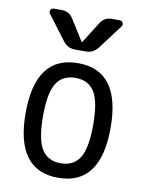

<svg xmlns="http://www.w3.org/2000/svg" viewBox="-86 -821 672 891"><g transform="rotate(10 250.0 -375.0)"><path d="M368.2 -759.8H405.3Q416 -759.8 420.4 -750.5Q424.8 -741.2 418 -732.4L332 -618.2Q309.6 -589.8 275.4 -589.8H224.6Q189.5 -589.8 168 -618.2L82 -732.4Q75.2 -741.2 79.6 -750.5Q84 -759.8 94.7 -759.8H131.8Q167 -759.8 185.5 -730.5L248 -630.9Q248 -629.9 250 -629.9Q252 -629.9 252 -630.9L314.5 -730.5Q333 -759.8 368.2 -759.8ZM339.4 -415.5Q310.5 -460.9 250 -460.9Q189.5 -460.9 160.6 -415.5Q131.8 -370.1 131.8 -260.3Q131.8 -150.4 160.6 -104.5Q189.5 -58.6 250 -58.6Q310.5 -58.6 339.4 -104.5Q368.2 -150.4 368.2 -260.3Q368.2 -370.1 339.4 -415.5ZM450.2 -260.3Q450.2 9.8 250 9.8Q49.8 9.8 49.8 -260.3Q49.8 -530.3 250 -530.3Q450.2 -530.3 450.2 -260.3Z"/></g></svg>

Font: Rounded-L Mgen+ 2m regular
Style: Regular
Weight: 400
Designer: [Source Han Sans]
Ryoko NISHIZUKA  (kana & ideographs); Paul D. Hunt (Latin, Greek & Cyrillic); Wenlong ZHANG  (bopomofo
Version: Version 1.059.20150602